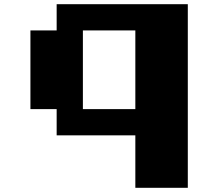

<svg xmlns="http://www.w3.org/2000/svg" viewBox="-20 -770 1040 915"><path d="M250 -750H875V125H625V-125H250V-250H125V-625H250ZM375 -625V-250H625V-625Z"/></svg>

Font: Dogica
Style: Bold
Weight: 700
Monospace: yes
Designer: Roberto Mocci
Version: Version 001.000